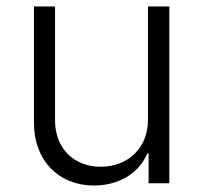

<svg xmlns="http://www.w3.org/2000/svg" viewBox="-20 -566 628 593"><path d="M437 -195C437 -109 375 -51 291 -51C207 -51 150 -109 150 -194V-546H85V-185C85 -71 161 7 270 7C348 7 410 -32 435 -92H439V0H503V-546H437Z"/></svg>

Font: Wafeq Light
Style: Regular
Weight: 300
Designer: Rasmus Andersson & Azza Alameddine
Foundry: Google & TypeTogether
Version: Version 3.000;January 28, 2025;FontCreator 15.0.0.3014 64-bi